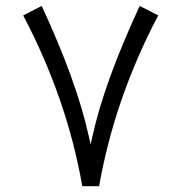

<svg xmlns="http://www.w3.org/2000/svg" viewBox="-20 -645 626 663"><path d="M300.3 -178.7Q340.8 -362.3 462.4 -624.5L526.4 -591.8Q375.5 -305.2 322.3 -2H264.2Q210.9 -305.2 60.1 -591.8L124 -624.5Q244.6 -364.3 285.6 -178.7L293 -146.5Z"/></svg>

Font: Shabnam Light FD-WOL
Style: Light-FD-WOL
Weight: 300
Foundry: DejaVu fonts team - Redesigned by Saber Rastikerdar - Based on Vazir font
Version: Version 5.0.0